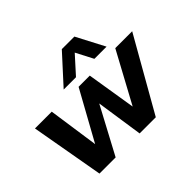

<svg xmlns="http://www.w3.org/2000/svg" viewBox="-140 -872 1092 1092"><g transform="rotate(-45 406.0 -326.0)"><path d="M30 -441H165L209 -136L373 -433H463L511 -136L676 -441H812L561 0H431L389 -283L238 0H108ZM457 -652H558L647 -482H549L495 -586L401 -482H302Z"/></g></svg>

Font: Teachers SemiBold
Style: Italic
Weight: 600
Designer: Alfredo Marco Pradil & Chank Diesel
Version: Version 0.009